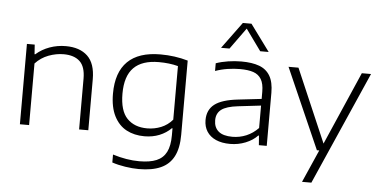

<svg xmlns="http://www.w3.org/2000/svg" viewBox="-62 -933 2551 1289"><g transform="rotate(5 1213.0 -289.0)"><path d="M92.5 -541.5H145L149.5 -477H154Q194.5 -512.5 246.2 -531Q298 -549.5 354.5 -549.5Q448.5 -549.5 501 -499.8Q553.5 -450 553.5 -343.5V0H491.5V-342.5Q491.5 -422.5 453.8 -458.2Q416 -494 344.5 -494Q294 -494 243 -474.8Q192 -455.5 154.5 -415V0H92.5Z M733 201.5V148Q827.5 177.5 912 177.5Q983.5 177.5 1028 158.8Q1072.5 140 1094 98Q1115.5 56 1115.5 -14.5V-62.5H1111.5Q1078.5 -29.5 1032.8 -11Q987 7.5 931.5 7.5Q863 7.5 810.5 -20.5Q758 -48.5 727.5 -108.2Q697 -168 697 -259.5Q697 -403.5 771.5 -476.5Q846 -549.5 992.5 -549.5Q1089.5 -549.5 1177.5 -524V-23.5Q1177.5 66 1148.5 122Q1119.5 178 1061.2 204Q1003 230 913.5 230Q871 230 822.2 222.5Q773.5 215 733 201.5ZM1115.5 -120.5V-481.5Q1058 -497 986 -497Q873 -497 816.8 -440.2Q760.5 -383.5 760.5 -265.5Q760.5 -150 810 -98.5Q859.5 -47 945.5 -47Q994.5 -47 1039 -65Q1083.5 -83 1115.5 -120.5Z M1756 -357.5V0H1703L1698 -64H1693.5Q1662.5 -31 1613.2 -11.2Q1564 8.5 1509.5 8.5Q1453.5 8.5 1413.5 -9.2Q1373.5 -27 1352.5 -59.8Q1331.5 -92.5 1331.5 -137Q1331.5 -206 1380.2 -243.5Q1429 -281 1538 -293L1694.5 -311V-359.5Q1694.5 -413.5 1676.2 -443.8Q1658 -474 1623 -486Q1588 -498 1532 -498Q1493 -498 1450 -491.5Q1407 -485 1366.5 -470.5V-522.5Q1403 -535.5 1448.2 -542.5Q1493.5 -549.5 1537 -549.5Q1610.5 -549.5 1658.5 -531.5Q1706.5 -513.5 1731.2 -471.5Q1756 -429.5 1756 -357.5ZM1694.5 -115V-266L1540.5 -248Q1462.5 -239 1429.2 -213.5Q1396 -188 1396 -141.5Q1396 -93 1426.8 -66.8Q1457.5 -40.5 1520.5 -40.5Q1569.5 -40.5 1614.2 -59.2Q1659 -78 1694.5 -115ZM1714 -629H1657L1553.5 -772.5L1450 -629H1393L1524.5 -808H1582.5Z M2349.5 -541.5H2411.5L2076 220H2013L2110 0H2094L1855.5 -541.5H1922.5L2134.5 -48.5Z"/></g></svg>

Font: Encode Sans Expanded Light
Style: Regular
Weight: 300
Width: 7
Designer: Multiple Designers
Foundry: Impallari Type
Version: Version 2.000